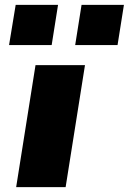

<svg xmlns="http://www.w3.org/2000/svg" viewBox="-20 -764 526 784"><path d="M46 0 125 -498H327L248 0ZM287 -580 313 -744H486L460 -580ZM17 -580 44 -744H217L191 -580Z"/></svg>

Font: Nunito Sans 10pt Expanded Black
Style: Italic
Weight: 900
Width: 7
Italic angle: -9°
Designer: Vernon Adams
Foundry: Vernon Adams
Version: Version 3.101;gftools[0.9.27]